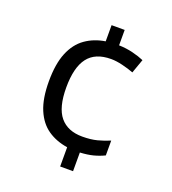

<svg xmlns="http://www.w3.org/2000/svg" viewBox="-134 -825 840 937"><g transform="rotate(20 286.0 -357.0)"><path d="M353 -644Q391 -643 425.5 -634.5Q460 -626 485 -615L459 -542Q433 -552 400 -560Q367 -568 340 -568Q258 -568 219.5 -517.5Q181 -467 181 -363Q181 -259 220.5 -211.5Q260 -164 336 -164Q380 -164 412.5 -172.5Q445 -181 476 -194V-117Q449 -104 420 -96.5Q391 -89 352 -87V10H285V-90Q226 -99 182.5 -129Q139 -159 115 -216Q91 -273 91 -362Q91 -453 115 -511Q139 -569 183 -600Q227 -631 285 -640V-724H353Z"/></g></svg>

Font: Noto Sans Palmyrene
Style: Regular
Weight: 400
Designer: Monotype Design Team
Foundry: Monotype Imaging Inc.
Version: Version 2.001; ttfautohint (v1.8.4.7-5d5b)